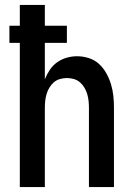

<svg xmlns="http://www.w3.org/2000/svg" viewBox="-20 -755 540 775"><path d="M60 0V-582H18V-651H60V-735H161V-651H250V-582H161V-435Q169 -455 181 -473Q193 -491 210.5 -503.5Q228 -516 249 -522Q270 -528 291 -528Q315 -528 338.5 -520.5Q362 -513 379.5 -497Q397 -481 409 -459.5Q421 -438 428 -415Q435 -392 437.5 -368Q440 -344 440 -320V0H339V-320Q339 -334 337.5 -348Q336 -362 332 -375.5Q328 -389 320.5 -401.5Q313 -414 302.5 -423Q292 -432 278 -436Q264 -440 250 -440Q236 -440 222 -436Q208 -432 197.5 -423Q187 -414 179.5 -401.5Q172 -389 168 -375.5Q164 -362 162.5 -348Q161 -334 161 -320V0Z"/></svg>

Font: Zed Mono Semibold
Style: Regular
Weight: 600
Monospace: yes
Designer: Belleve Invis
Foundry: Belleve Invis
Version: Version 1.0.0; ttfautohint (v1.8.4)